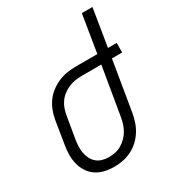

<svg xmlns="http://www.w3.org/2000/svg" viewBox="-179 -841 871 955"><g transform="rotate(-30 257.0 -363.5)"><path d="M198 8Q170 8 143 2Q116 -4 94.5 -18.5Q73 -33 58.5 -55Q44 -77 37.5 -103Q31 -129 31.5 -157Q32 -185 37 -213L58 -343Q62 -367 71.5 -391.5Q81 -416 96.5 -437.5Q112 -459 134 -475.5Q156 -492 180 -502Q204 -512 229.5 -516Q255 -520 280 -520H403L438 -735H499L464 -520H514V-465H455L408 -182Q404 -158 396 -133Q388 -108 374 -85.5Q360 -63 340.5 -44.5Q321 -26 297 -14Q273 -2 247.5 3Q222 8 198 8ZM197 -47Q216 -47 235 -51Q254 -55 270.5 -65Q287 -75 301 -89Q315 -103 324.5 -120Q334 -137 339.5 -155Q345 -173 348 -191L394 -465H280Q262 -465 243.5 -462Q225 -459 207 -451.5Q189 -444 173 -432Q157 -420 145.5 -404Q134 -388 127.5 -370Q121 -352 118 -334L96 -204Q93 -185 92.5 -166Q92 -147 95.5 -129Q99 -111 107.5 -95Q116 -79 129.5 -68Q143 -57 160.5 -52Q178 -47 197 -47Z"/></g></svg>

Font: Iosevka Light Oblique
Style: Regular
Weight: 300
Italic angle: -9°
Monospace: yes
Designer: Belleve Invis
Foundry: Belleve Invis
Version: Version 32.5.0; ttfautohint (v1.8.4)